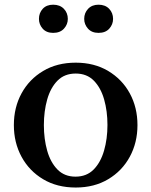

<svg xmlns="http://www.w3.org/2000/svg" viewBox="-20 -808 660 838"><path d="M310.5 10.5Q229 10.5 168.2 -25.8Q107.5 -62 74 -123.8Q40.5 -185.5 40.5 -262Q40.5 -339 74 -400.5Q107.5 -462 168.2 -498.2Q229 -534.5 310.5 -534.5Q391.5 -534.5 452.2 -498.2Q513 -462 546.5 -400.5Q580 -339 580 -262Q580 -185.5 546.5 -123.8Q513 -62 452.2 -25.8Q391.5 10.5 310.5 10.5ZM309.5 -37Q358 -37 388.8 -68.2Q419.5 -99.5 434.2 -150.8Q449 -202 449 -262.5Q449 -323 434.5 -374Q420 -425 389.5 -456Q359 -487 310.5 -487Q261.5 -487 231 -456Q200.5 -425 186 -373.8Q171.5 -322.5 171.5 -262Q171.5 -201.5 186 -150.2Q200.5 -99 231 -68Q261.5 -37 309.5 -37ZM410 -664.5Q380.5 -664.5 364 -683Q347.5 -701.5 347.5 -725.5Q347.5 -751.5 364.5 -769.5Q381.5 -787.5 410 -787.5Q439.5 -787.5 456.5 -769.5Q473.5 -751.5 473.5 -725.5Q473.5 -701.5 457 -683Q440.5 -664.5 410 -664.5ZM212 -664.5Q182.5 -664.5 166.2 -683Q150 -701.5 150 -725.5Q150 -751.5 166.5 -769.5Q183 -787.5 212 -787.5Q241.5 -787.5 258.8 -769.5Q276 -751.5 276 -725.5Q276 -701.5 259.2 -683Q242.5 -664.5 212 -664.5Z"/></svg>

Font: Libre Caslon Text Medium
Style: Regular
Weight: 500
Designer: Pablo Impallari, Rodrigo Fuenzalida, Katja Schimmel
Foundry: Pablo Impallari, Rodrigo Fuenzalida
Version: Version 2.000